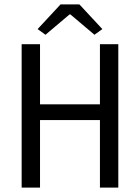

<svg xmlns="http://www.w3.org/2000/svg" viewBox="-20 -858 640 878"><path d="M79 0H163V-309H437V0H521V-656H437V-381H163V-656H79ZM188 -699 298 -792H302L412 -699L448 -725L343 -838H257L152 -725Z"/></svg>

Font: Hasklig
Style: Regular
Weight: 400
Monospace: yes
Designer: Paul D. Hunt, Teo Tuominen
Foundry: Adobe Systems Incorporated
Version: Version 2.030;PS 1.0;hotconv 16.6.51;makeotf.lib2.5.65220